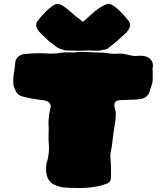

<svg xmlns="http://www.w3.org/2000/svg" viewBox="-20 -947 863 997"><path d="M366.2 28.8C346.2 28.8 327.1 27.8 310.1 26.4C290.5 23.9 272 17.6 254.4 8.3C230.5 -6.8 218.8 -34.2 218.8 -72.8C218.8 -82.5 220.2 -92.3 222.7 -102.5C230.5 -126.5 234.4 -151.4 234.4 -176.8C234.4 -176.8 233.9 -194.3 233.9 -194.3C232.4 -207.5 231.9 -220.2 231.9 -232.9C231.9 -232.9 232.9 -271 232.9 -271C232.9 -271 231.9 -308.6 231.9 -308.6C231.9 -334 235.4 -359.4 241.7 -384.3C242.7 -387.7 243.2 -391.1 243.2 -394.5C243.2 -413.6 228.5 -424.3 198.7 -427.2C162.1 -431.6 127 -438 92.3 -447.3C79.1 -451.2 68.4 -460.9 60.1 -477.1C52.7 -493.2 49.3 -505.4 49.3 -514.2C48.8 -522.9 48.8 -528.3 48.8 -529.8C48.8 -544.9 50.3 -560.1 53.7 -575.2C56.2 -591.3 58.1 -606.9 59.1 -623C60.5 -635.3 65.9 -645 75.2 -653.3C84.5 -661.1 96.2 -665.5 110.8 -667C110.8 -667 130.9 -668 130.9 -668C149.4 -669.9 168 -670.9 187 -670.9C196.3 -670.9 205.6 -670.4 215.8 -669.9C225.6 -668.9 235.4 -668.5 245.6 -668.5C265.1 -668.5 284.7 -670.4 303.7 -673.8C307.6 -674.3 311.5 -674.8 314.9 -674.8C314.9 -674.8 349.6 -674.8 349.6 -674.8C351.1 -674.8 352.5 -674.8 355 -674.8C356.9 -674.3 359.9 -674.3 363.3 -674.3C364.7 -674.3 366.2 -674.3 367.7 -674.8C378.9 -676.8 389.6 -677.7 400.4 -677.7C412.6 -677.7 427.7 -677.2 446.8 -676.3C465.3 -674.8 480.5 -674.3 492.7 -674.3C507.8 -674.3 522.5 -673.3 537.6 -670.9C550.8 -668.5 563.5 -667.5 576.7 -667.5C584.5 -667.5 592.8 -668 602.1 -668.9C612.8 -668.9 623 -667.5 633.3 -665C638.7 -663.6 644.5 -662.1 649.9 -661.1C653.8 -660.6 657.7 -660.2 661.1 -659.2C668 -657.2 674.8 -656.2 681.6 -656.2C681.6 -656.2 707 -657.7 707 -657.7C727.1 -657.7 743.2 -653.8 754.4 -645.5C767.6 -635.3 774.4 -622.1 774.4 -606.4C774.4 -603 773.4 -598.6 772 -594.2C772 -594.2 772.9 -573.2 772.9 -573.2C772.9 -573.2 772.5 -565.4 772.5 -565.4C772.5 -564 772.5 -562.5 772.9 -561.5C772.9 -561.5 772.9 -533.7 772.9 -533.7C772.9 -522.5 770 -509.8 764.6 -496.6C764.6 -496.6 759.3 -479.5 759.3 -479.5C753.9 -456.5 741.2 -441.9 721.7 -435.5C710.4 -431.6 686 -429.2 648.9 -428.7C632.3 -428.2 615.7 -427.7 599.1 -426.8C582 -424.3 573.7 -415.5 573.7 -400.9C573.7 -396.5 574.2 -392.1 575.7 -386.7C579.6 -375.5 581.5 -363.8 581.5 -352.5C581.5 -338.4 579.6 -320.8 575.7 -299.8C572.3 -279.8 567.4 -243.2 561 -189.9C560.1 -183.6 559.1 -177.7 557.6 -171.4C555.2 -161.1 553.7 -150.9 553.2 -140.6C553.2 -129.4 553.7 -118.7 554.7 -108.4C556.2 -94.2 556.6 -76.7 556.6 -55.7C556.6 -42.5 556.2 -28.8 555.2 -15.6C554.7 -12.2 553.2 -8.3 550.3 -4.4C546.9 0 543.5 2.9 539.1 4.9C498 21 449.2 29.3 392.1 29.3C383.8 28.8 375.5 28.8 366.2 28.8ZM442.9 -684.6C425.3 -684.1 405.8 -683.6 383.8 -683.6C383.8 -683.6 325.2 -685.1 325.2 -685.1C319.8 -685.1 314 -686 308.6 -688.5C294.4 -691.9 282.2 -696.8 272 -704.1C272 -704.6 259.8 -713.9 235.8 -731.9C235.8 -731.9 189.9 -775.4 189.9 -775.4C175.3 -790.5 168 -804.2 168 -816.4C168 -821.3 168.9 -826.7 170.9 -832.5C184.6 -851.1 199.7 -868.7 215.8 -884.8C244.1 -913.1 265.6 -927.2 280.3 -927.2C291.5 -926.3 306.6 -918.5 324.7 -903.8C335.4 -895.5 352.1 -881.3 374.5 -861.3C385.7 -853.5 397.9 -844.2 410.6 -833.5C435.1 -854.5 447.8 -865.7 448.7 -867.2C480.5 -897.9 510.3 -917.5 538.1 -926.8C538.1 -926.8 543 -927.2 543 -927.2C557.6 -927.2 579.1 -913.1 607.4 -884.8C623.5 -868.7 638.7 -851.1 652.3 -832.5C654.3 -826.7 655.3 -821.3 655.3 -816.4C655.3 -804.2 647.9 -790.5 633.3 -775.4C600.1 -744.1 572.8 -720.2 550.8 -704.1C543 -696.8 535.6 -691.9 528.3 -690.4C521 -689 508.8 -686.5 491.7 -683.6C491.7 -683.6 442.9 -684.6 442.9 -684.6Z"/></svg>

Font: Kaph
Style: Regular
Weight: 400
Designer: GGBotNet
Foundry: f0n7.com